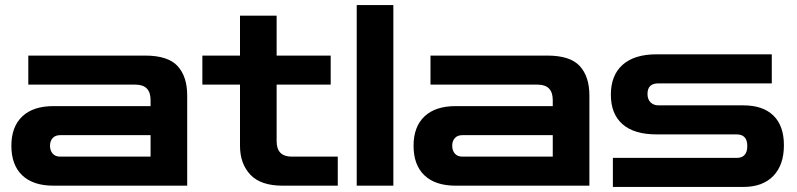

<svg xmlns="http://www.w3.org/2000/svg" viewBox="-20 -735 3153 760"><path d="M192 0Q111 0 68 -41Q25 -82 25 -158Q25 -233 68 -274Q111 -315 192 -315H576V-339Q576 -400 516 -400H92V-515H554Q645 -515 683 -473.5Q721 -432 721 -357V0ZM218 -115H576V-200H218Q199 -200 188.5 -188.5Q178 -177 178 -158Q178 -139 188.5 -127Q199 -115 218 -115Z M1099 0Q1012 0 971 -43.5Q930 -87 930 -158V-400H781V-515H930V-673H1075V-515H1289V-400H1075V-176Q1075 -115 1135 -115H1317V0Z M1392 0V-715H1537V0Z M1784 0Q1703 0 1660 -41Q1617 -82 1617 -158Q1617 -233 1660 -274Q1703 -315 1784 -315H2168V-339Q2168 -400 2108 -400H1684V-515H2146Q2237 -515 2275 -473.5Q2313 -432 2313 -357V0ZM1810 -115H2168V-200H1810Q1791 -200 1780.5 -188.5Q1770 -177 1770 -158Q1770 -139 1780.5 -127Q1791 -115 1810 -115Z M2406 5V-110H2896Q2938 -110 2938 -157Q2938 -203 2896 -203H2579Q2490 -203 2444 -243.5Q2398 -284 2398 -360Q2398 -437 2444.5 -478.5Q2491 -520 2579 -520H3035V-405H2586Q2543 -405 2543 -363Q2543 -342 2555 -330Q2567 -318 2586 -318H2922Q3000 -318 3041.5 -277.5Q3083 -237 3083 -160Q3083 -82 3041 -38.5Q2999 5 2922 5Z"/></svg>

Font: Zen Dots
Style: Regular
Weight: 400
Designer: Yoshimichi Ohira
Foundry: A-1 Corp ZenFonts
Version: Version 1.000; ttfautohint (v1.8.3)